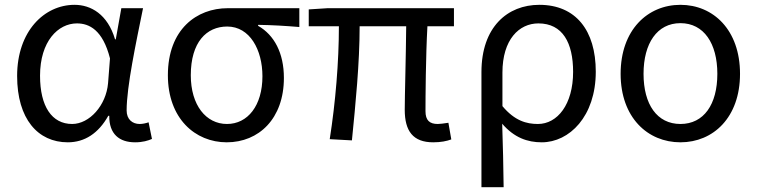

<svg xmlns="http://www.w3.org/2000/svg" viewBox="-20 -577 3139 796"><path d="M261 13C331 13 388 -24 429 -97H433C432 -21 475 13 540 13C572 13 594 6 610 -1L596 -70C585 -66 571 -63 559 -63C529 -63 505 -82 505 -119C505 -218 544 -400 573 -543H483L460 -414H457C426 -518 357 -557 289 -557C164 -557 51 -448 51 -262C51 -84 137 13 261 13ZM279 -63C195 -63 146 -136 146 -263C146 -406 221 -480 299 -480C350 -480 406 -453 436 -335L428 -232C420 -140 351 -63 279 -63Z M920 13C1053 13 1157 -85 1157 -254C1157 -357 1117 -432 1050 -470V-474C1110 -473 1160 -470 1221 -465V-543H924C796 -543 676 -456 676 -265C676 -86 789 13 920 13ZM921 -63C834 -63 771 -141 771 -265C771 -402 836 -467 922 -467C1016 -467 1068 -370 1068 -261C1068 -139 1007 -63 921 -63Z M1776 13C1808 13 1832 8 1851 1L1839 -68C1818 -65 1805 -63 1795 -63C1761 -63 1744 -78 1744 -116C1744 -169 1745 -344 1752 -468H1862V-543H1338L1260 -538V-468H1385C1385 -321 1371 -153 1347 0L1439 5C1454 -146 1471 -315 1471 -468H1664C1663 -348 1658 -179 1658 -122C1658 -34 1692 13 1776 13Z M1976 199H2068C2067 103 2065 34 2062 -64C2112 -6 2167 13 2226 13C2340 13 2450 -94 2450 -280C2450 -451 2367 -557 2216 -557C2084 -557 1976 -465 1976 -278ZM2210 -63C2163 -63 2114 -76 2063 -137V-276C2063 -413 2132 -480 2212 -480C2313 -480 2356 -399 2356 -279C2356 -144 2291 -63 2210 -63Z M2801 13C2937 13 3048 -90 3048 -271C3048 -453 2937 -557 2801 -557C2665 -557 2553 -453 2553 -271C2553 -90 2665 13 2801 13ZM2801 -63C2704 -63 2648 -144 2648 -271C2648 -397 2704 -481 2801 -481C2898 -481 2954 -397 2954 -271C2954 -144 2898 -63 2801 -63Z"/></svg>

Font: Noto Sans Japanese Regular
Style: Regular
Weight: 400
Designer: Ryoko NISHIZUKA (kana & ideographs); Paul D. Hunt (Latin, Greek & Cyrillic); Wenlong ZHANG (bopomofo); Sandoll Communica
Foundry: Adobe Systems Incorporated
Version: Version 1.000;PS 1;hotconv 1.0.78;makeotf.lib2.5.61930